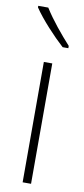

<svg xmlns="http://www.w3.org/2000/svg" viewBox="-88 -798 364 831"><g transform="rotate(10 94.0 -382.0)"><path d="M54 -764H10V-757C42 -709 102 -645 145 -606H170V-616C131 -659 85 -714 54 -764ZM113 0V-529H76V0Z"/></g></svg>

Font: Noto Sans Devanagari Condensed ExtraLight
Style: Regular
Weight: 200
Width: 3
Designer: Jelle Bosma - Monotype Design Team
Foundry: Monotype Imaging Inc.
Version: Version 2.004